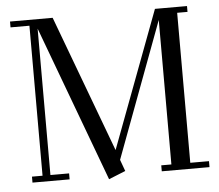

<svg xmlns="http://www.w3.org/2000/svg" viewBox="-51 -759 947 830"><g transform="rotate(-5 422.0 -344.0)"><path d="M22 -676.8V-702.1H207L428.2 -108.9L650.9 -702.1H790V-676.8H745.1V-25.9H826.2V0H619.1V-25.9H663.1V-652.8L443.8 -64.9L461.9 -15.1L389.2 14.2L138.2 -661.1V-25.9H219.2V0H58.1V-25.9H104V-676.8Z"/></g></svg>

Font: Dehuti
Style: Book
Weight: 400
Version: Version 1.2